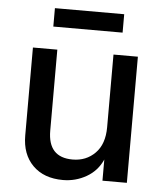

<svg xmlns="http://www.w3.org/2000/svg" viewBox="-53 -773 710 831"><g transform="rotate(5 302.5 -357.0)"><path d="M528 0H422V-92Q400 -42 353 -15Q306 12 251 12Q168 12 120 -36Q72 -84 72 -166V-548H178V-196Q178 -80 285 -80Q344 -80 383 -119.5Q422 -159 422 -232V-548H528ZM453 -726V-646H152V-726Z"/></g></svg>

Font: Application Medium
Style: Regular
Weight: 500
Designer: Wei Huang
Foundry: Wei Huang
Version: Version 0.012